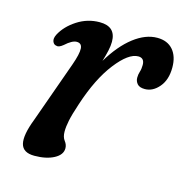

<svg xmlns="http://www.w3.org/2000/svg" viewBox="-77 -530 596 613"><g transform="rotate(15 220.5 -223.0)"><path d="M65.5 -348Q56.5 -349 52.8 -358.5Q49 -368 56 -382Q72 -412.5 106 -434.5Q140 -456.5 180 -456.5Q233.5 -456.5 233.5 -406Q233.5 -393 229.8 -376Q226 -359 220 -339.5Q254 -396 293 -426Q332 -456 370.5 -456Q404 -456 422.5 -434.8Q441 -413.5 441 -376.5Q441 -336 420.5 -311.8Q400 -287.5 373.5 -287.5Q356 -287.5 348.5 -296.2Q341 -305 341 -316.5Q341 -327 344.2 -337Q347.5 -347 347.5 -360Q347.5 -383 327 -383Q295 -383 253.8 -330Q212.5 -277 183 -187Q170 -148 165.8 -127.2Q161.5 -106.5 161.5 -90.5Q161.5 -72 169.8 -61.5Q178 -51 178 -39Q178 -17.5 152.5 -4Q127 9.5 88 9.5Q50 9.5 43.2 -18Q36.5 -45.5 58 -101L130.5 -304Q144 -342 143 -359.5Q142 -377 125 -377Q110 -377 87.5 -356.5Q73.5 -345 65.5 -348Z"/></g></svg>

Font: Fraunces 72pt SuperSoft
Style: Italic
Weight: 400
Italic angle: -16°
Version: Version 1.000;[b76b70a41]